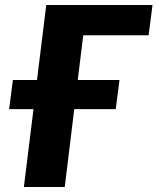

<svg xmlns="http://www.w3.org/2000/svg" viewBox="-20 -748 630 768"><path d="M313 -607 291 -428H458L443 -311.5H277L239 0H75.5L114 -311.5H16.5L31.5 -428H128L165 -728H590L574.5 -607Z"/></svg>

Font: Lato ExtraBold
Style: Italic
Weight: 800
Italic angle: -7°
Designer: Lukasz Dziedzic with Adam Twardoch and Botio Nikoltchev
Foundry: tyPoland Lukasz Dziedzic
Version: Version 2.015; 2015-08-06; http://www.latofonts.com/